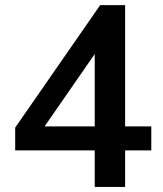

<svg xmlns="http://www.w3.org/2000/svg" viewBox="-20 -739 644 759"><path d="M354.5 0V-144.5H40V-234.4L376 -718.8H474.6V-239.3H578.1V-144.5H474.6V0ZM156.2 -239.3H354.5V-525.4Z"/></svg>

Font: Min Sans SemiBold
Style: Regular
Weight: 600
Designer: Jinseong-Kim, NotoSansCJK, Nunito
Foundry: Jinseong-Kim
Version: Version 1.400;Glyphs 3.1.2 (3151)